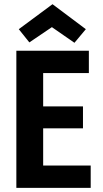

<svg xmlns="http://www.w3.org/2000/svg" viewBox="-20 -903 495 923"><path d="M416 -107.4H187.5V-286.1H378.9V-391.6H187.5V-551.8H407.2V-659.2H58.6V0H416ZM232.4 -882.8 70.3 -762.7 121.1 -699.2 229.5 -772.5 337.9 -697.3 392.6 -762.7Z"/></svg>

Font: Yaldevi Colombo
Style: Bold
Weight: 700
Designer: Sol Matas, Denzil Rajitha, Kosala Senevirathne and Pathum Egodawatta
Foundry: Mooniak
Version: Version 1.020 ; ttfautohint (v1.6)